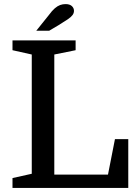

<svg xmlns="http://www.w3.org/2000/svg" viewBox="-20 -917 674 937"><path d="M245 -651V-65H507L541 -238H606V0H41V-48L135 -69V-651L41 -672V-720H349V-672ZM157 -767 218 -843Q234 -865 247.5 -876.5Q261 -888 273.5 -892.5Q286 -897 300 -897Q320 -897 330.5 -887.5Q341 -878 341 -864Q341 -853 334 -843.5Q327 -834 311 -823Q295 -812 267 -795L220 -767Z"/></svg>

Font: Domine Medium
Style: Regular
Weight: 500
Designer: Pablo Impallari, Rodrigo Fuenzalida, Brenda Gallo
Foundry: Pablo Impallari, Rodrigo Fuenzalida, Brenda Gallo
Version: Version 2.000